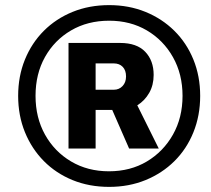

<svg xmlns="http://www.w3.org/2000/svg" viewBox="-20 -719 824 751"><path d="M407 12Q329 12 264 -14.5Q199 -41 151.5 -89Q104 -137 77.5 -202Q51 -267 51 -344Q51 -421 77.5 -486Q104 -551 151.5 -598.5Q199 -646 264 -672.5Q329 -699 407 -699Q484 -699 549 -672.5Q614 -646 662 -598.5Q710 -551 736.5 -486Q763 -421 763 -344Q763 -267 736.5 -201.5Q710 -136 662 -88.5Q614 -41 549 -14.5Q484 12 407 12ZM406 -49Q490 -49 554.5 -87.5Q619 -126 656.5 -192.5Q694 -259 694 -344Q694 -429 656.5 -495.5Q619 -562 554.5 -600Q490 -638 407 -638Q323 -638 258 -600Q193 -562 156 -496Q119 -430 119 -344Q119 -259 156 -192.5Q193 -126 258 -87.5Q323 -49 406 -49ZM248 -138V-551H450Q515 -551 548 -516.5Q581 -482 581 -426Q581 -386 563.5 -355.5Q546 -325 517 -307L601 -138H485L419 -289H354V-138ZM354 -368H425Q446 -368 459.5 -382.5Q473 -397 473 -420Q473 -444 460 -457.5Q447 -471 425 -471H354Z"/></svg>

Font: Archivo SemiBold ExtraBold
Style: Italic
Weight: 800
Italic angle: -10°
Version: Version 2.001